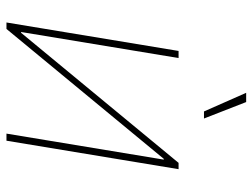

<svg xmlns="http://www.w3.org/2000/svg" viewBox="-116 -684 800 609"><g transform="rotate(90 284.5 -380.0)"><path d="M426.8 0H404.3L486.8 -499H484.4L72.3 0H51.8L142.1 -545.9H164.6L82 -46.4H84.5L497.1 -545.9H517.1ZM334 -626.5 274.9 -760.3H304.2L356.4 -626.5Z"/></g></svg>

Font: Inter Thin
Style: Italic
Weight: 250
Italic angle: -9.3988°
Designer: Rasmus Andersson
Foundry: rsms
Version: Version 4.001;git-66647c0bb